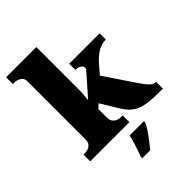

<svg xmlns="http://www.w3.org/2000/svg" viewBox="-276 -883 1227 1227"><g transform="rotate(-45 337.0 -269.5)"><path d="M16 0V-61H31Q40 -61 55 -65Q70 -69 82 -82Q94 -95 94 -121V-643Q94 -668 81.5 -679.5Q69 -691 54 -695Q39 -699 31 -699H16V-760H289V-379Q289 -354 287 -327Q285 -300 283 -286L410 -430Q415 -436 415.5 -441Q416 -446 416 -448Q416 -461 401.5 -470.5Q387 -480 362 -480V-536H637V-480Q603 -480 569 -462.5Q535 -445 496 -401L447 -344L580 -146Q608 -104 629 -82.5Q650 -61 669 -61H673V0H659Q596 0 553 -4.5Q510 -9 480.5 -21Q451 -33 429.5 -53.5Q408 -74 388 -107L316 -225L289 -199V-125Q289 -97 301 -83.5Q313 -70 328 -65.5Q343 -61 351 -61H370V0ZM265 208Q272 189 281.5 162.5Q291 136 299 108.5Q307 81 311 61H441V71Q432 92 414.5 118.5Q397 145 376 172Q355 199 337 221H265Z"/></g></svg>

Font: Noto Serif Myanmar Black
Style: Regular
Weight: 900
Designer: Ben Mitchell and the Monotype Design Team
Foundry: Monotype Imaging Inc.
Version: Version 2.106; ttfautohint (v1.8.4.7-5d5b)